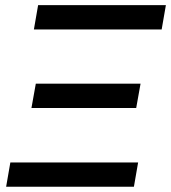

<svg xmlns="http://www.w3.org/2000/svg" viewBox="-20 -713 653 733"><path d="M3.4 0 19.5 -92.8H507.3L491.2 0ZM109.4 -600.6 125.5 -693.4H613.3L597.2 -600.6ZM100.1 -300.8 116.7 -393.6H516.6L500 -300.8Z"/></svg>

Font: Cascadia Mono
Style: Italic
Weight: 400
Italic angle: -10°
Monospace: yes
Designer: Aaron Bell
Foundry: Saja Typeworks
Version: Version 2404.023; ttfautohint (v1.8.4)